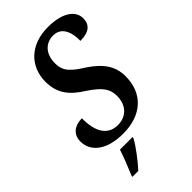

<svg xmlns="http://www.w3.org/2000/svg" viewBox="-286 -799 1095 1095"><g transform="rotate(-45 262.0 -251.5)"><path d="M220 10C367 10 461 -72 461 -213C461 -292 421 -351 338 -406C266 -452 228 -481 228 -548C228 -631 277 -669 333 -669C406 -669 423 -594 421 -537C494 -537 524 -567 524 -617C524 -678 462 -724 345 -724C204 -724 115 -637 115 -513C115 -418 161 -363 243 -312C327 -256 347 -220 347 -167C347 -96 304 -46 233 -46C152 -46 113 -112 115 -219C59 -219 15 -191 15 -131C15 -53 82 10 220 10ZM85 209 82 221H130C168 180 222 109 242 70L244 61H142C127 107 104 165 85 209Z"/></g></svg>

Font: Noto Serif Condensed SemiBold
Style: Italic
Weight: 600
Width: 3
Italic angle: -12°
Designer: Monotype Design Team
Foundry: Monotype Imaging Inc.
Version: Version 2.014